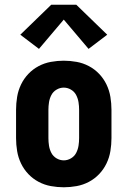

<svg xmlns="http://www.w3.org/2000/svg" viewBox="-20 -785 540 813"><path d="M250 8Q223 8 195.5 3Q168 -2 143.5 -15Q119 -28 100 -48Q81 -68 69 -93Q57 -118 52.5 -145.5Q48 -173 48 -200V-320Q48 -347 52.5 -374.5Q57 -402 69 -427Q81 -452 100 -472Q119 -492 143.5 -505Q168 -518 195.5 -523Q223 -528 250 -528Q277 -528 304.5 -523Q332 -518 356.5 -505Q381 -492 400 -472Q419 -452 431 -427Q443 -402 447.5 -374.5Q452 -347 452 -320V-200Q452 -173 447.5 -145.5Q443 -118 431 -93Q419 -68 400 -48Q381 -28 356.5 -15Q332 -2 304.5 3Q277 8 250 8ZM250 -106Q266 -106 280.5 -114.5Q295 -123 302.5 -137.5Q310 -152 312.5 -168Q315 -184 315 -200V-320Q315 -336 312.5 -352Q310 -368 302.5 -382.5Q295 -397 280.5 -405.5Q266 -414 250 -414Q234 -414 219.5 -405.5Q205 -397 197.5 -382.5Q190 -368 187.5 -352Q185 -336 185 -320V-200Q185 -184 187.5 -168Q190 -152 197.5 -137.5Q205 -123 219.5 -114.5Q234 -106 250 -106ZM145 -578 66 -638 197 -765H303L434 -638L355 -578L250 -702Z"/></svg>

Font: Iosevka SS04 Heavy
Style: Regular
Weight: 900
Monospace: yes
Designer: Belleve Invis
Foundry: Belleve Invis
Version: Version 19.0.0; ttfautohint (v1.8.4)